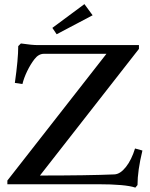

<svg xmlns="http://www.w3.org/2000/svg" viewBox="-20 -878 714 915"><path d="M250 -714.8 229.5 -745.1 382.3 -858.4 421.4 -805.2ZM625 16.1Q578.1 0 445.3 0H15.1V-17.6L487.3 -621.6H189.5Q163.6 -621.6 144 -595.7Q125.5 -571.8 109.6 -539.1Q93.8 -506.3 86.9 -477.5L50.8 -482.9Q66.9 -595.7 66.9 -658.2L79.6 -670.9Q132.3 -663.1 161.1 -663.1H642.1V-645L170.4 -41.5Q398.9 -41.5 525.4 -46.9Q553.2 -48.3 580.1 -82.3Q606.9 -116.2 623.5 -170.4L658.7 -160.6Q635.3 -64 635.3 3.9Z"/></svg>

Font: Elstob 8pt Medium
Style: Regular
Weight: 500
Designer: Peter S. Baker
Version: Version 1.015